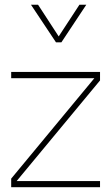

<svg xmlns="http://www.w3.org/2000/svg" viewBox="-20 -785 465 805"><path d="M26.9 -457V-483.4H399.4V-447.8L49.8 -25.9H399.4V0H26.9V-36.1L375.5 -457ZM109.9 -765.1H139.6L226.1 -632.3L313 -765.1H341.8L237.3 -607.4H214.8Z"/></svg>

Font: Estedad-FD Thin
Style: Regular
Weight: 100
Designer: Amin Abedi
Version: Version 7.3